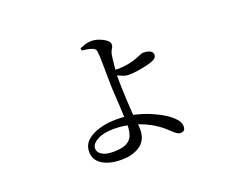

<svg xmlns="http://www.w3.org/2000/svg" viewBox="-102 -742 1203 976"><g transform="rotate(-20 500.0 -254.0)"><path d="M404 -535 402 -548Q417 -554 432.5 -559Q448 -564 464 -564Q486 -564 507.5 -556Q529 -548 543.5 -536.5Q558 -525 558 -514Q558 -501 552 -493Q546 -485 541 -468Q539 -458 537 -441Q535 -424 533 -404Q532 -394 531 -385Q531 -385 531 -385Q540 -384 547 -384Q568 -384 596 -388.5Q624 -393 644 -401Q662 -407 673.5 -412.5Q685 -418 691 -418Q707 -418 718.5 -415Q730 -412 737 -405.5Q744 -399 744 -387Q744 -379 737.5 -372Q731 -365 715 -359Q704 -355 682.5 -350Q661 -345 635 -341Q609 -337 585 -337Q573 -337 559.5 -342Q546 -347 533 -353Q531 -355 529 -356Q529 -341 529 -330Q529 -312 530 -280Q531 -248 533 -212Q535 -176 537 -147Q537 -142 538 -138Q549 -135 559 -133Q609 -120 647 -101Q673 -90 698.5 -73Q724 -56 741.5 -36.5Q759 -17 759 4Q759 18 752.5 24.5Q746 31 734 31Q720 31 705 17.5Q690 4 667.5 -16Q645 -36 608 -57Q579 -73 545 -85Q546 -71 546 -54Q546 -31 538 -11Q530 9 512 24Q494 39 467 47.5Q440 56 402 56Q341 56 302 31.5Q263 7 263 -37Q263 -75 289.5 -98.5Q316 -122 358.5 -134Q401 -146 449 -146Q471 -146 492 -144Q491 -147 491 -151Q490 -181 488 -216Q486 -251 484 -283.5Q482 -316 482 -339Q482 -357 481.5 -381.5Q481 -406 481 -430.5Q481 -455 480 -473Q479 -491 478 -497Q477 -509 473 -514.5Q469 -520 459 -524Q446 -529 431.5 -531.5Q417 -534 404 -535ZM493 -98Q458 -105 419 -105Q364 -105 330.5 -86.5Q297 -68 297 -43Q297 -23 318 -9.5Q339 4 378 4Q424 4 448.5 -7.5Q473 -19 483 -42Q492 -64 493 -98Z"/></g></svg>

Font: Early Summer Mincho
Style: Regular
Weight: 400
Designer: GuiWonder
Version: Version 1.002